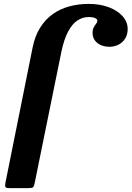

<svg xmlns="http://www.w3.org/2000/svg" viewBox="-20 -815 675 985"><path d="M7.5 124.5Q5 139 8 144.5Q11 150 30 150H125.5Q143.5 150 148.8 146.2Q154 142.5 157 128.5L295 -550Q308.5 -614 329.5 -653.2Q350.5 -692.5 377.2 -710Q404 -727.5 434 -727.5Q458 -727.5 468.8 -721.8Q479.5 -716 479.5 -709Q479.5 -701 473.5 -693.8Q467.5 -686.5 461.2 -675.5Q455 -664.5 455 -645.5Q455 -623 467 -607.2Q479 -591.5 498.8 -583.2Q518.5 -575 541.5 -575Q566.5 -575 587.8 -585.8Q609 -596.5 622 -617Q635 -637.5 635 -666.5Q635 -702.5 609 -731.8Q583 -761 537.8 -778Q492.5 -795 434.5 -795Q382.5 -795 335.5 -782.2Q288.5 -769.5 250.5 -742.5Q212.5 -715.5 186 -673.2Q159.5 -631 147.5 -572Z"/></svg>

Font: Besley
Style: Bold Italic
Weight: 700
Italic angle: -13°
Designer: Owen Earl
Foundry: indestructible type*
Version: Version 2.001